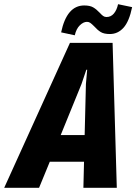

<svg xmlns="http://www.w3.org/2000/svg" viewBox="-79 -894 649 914"><path d="M318 0 321 -124H158L107 0H-59L254 -690H457L477 0ZM324 -251 330 -494 336 -562H332L309 -494L210 -251ZM369 -769Q358 -780 351 -785Q344 -790 335 -790Q318 -790 301 -773.5Q284 -757 277 -726L212 -740Q239 -868 322 -868Q349 -868 364.5 -859Q380 -850 396 -833Q405 -823 412 -818Q419 -813 428 -813Q449 -813 463 -829.5Q477 -846 483 -874L550 -860Q536 -792 509 -762Q482 -732 444 -732Q416 -732 400.5 -741.5Q385 -751 369 -769Z"/></svg>

Font: Decalotype ExtraBold Italic
Style: Regular
Weight: 800
Italic angle: -12°
Designer: Alfredo Marco Pradil
Foundry: Alfredo Marco Pradil
Version: Version 1.0